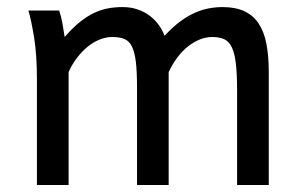

<svg xmlns="http://www.w3.org/2000/svg" viewBox="-20 -528 863 548"><path d="M461.4 0H371.1V-278.3Q371.1 -323.7 367.7 -351.8Q364.3 -379.9 356.2 -395.8Q348.1 -411.6 334.5 -417Q320.8 -422.4 300.3 -422.4Q282.2 -422.4 264.2 -415Q246.1 -407.7 229.7 -394.3Q213.4 -380.9 199.5 -362.5Q185.5 -344.2 175.8 -322.3V0H85.4V-300.3Q85.4 -372.6 77.1 -422.6Q68.8 -472.7 61 -498H148.9Q154.3 -482.4 158.2 -461.2Q162.1 -439.9 164.6 -422.4Q187 -448.2 207.5 -464.8Q228 -481.4 248.3 -491Q268.6 -500.5 288.6 -504.2Q308.6 -507.8 329.6 -507.8Q353.5 -507.8 373 -501Q392.6 -494.1 407.5 -482.9Q422.4 -471.7 433.1 -456.8Q443.8 -441.9 449.7 -425.8Q472.7 -450.7 494.1 -466.6Q515.6 -482.4 536.1 -491.5Q556.6 -500.5 576.4 -504.2Q596.2 -507.8 615.2 -507.8Q652.3 -507.8 677.7 -495.8Q703.1 -483.9 718.5 -460.4Q733.9 -437 740.5 -402.3Q747.1 -367.7 747.1 -322.3V0H656.7V-268.6Q656.7 -315.9 653.3 -345.7Q649.9 -375.5 641.8 -392.6Q633.8 -409.7 620.1 -416Q606.4 -422.4 585.9 -422.4Q567.9 -422.4 550.3 -415.3Q532.7 -408.2 516.4 -395.3Q500 -382.3 486.1 -363.8Q472.2 -345.2 461.4 -322.3Z"/></svg>

Font: Andika APac
Style: Regular
Weight: 400
Designer: Victor Gaultney, Annie Olsen, Julie Remington, Don Collingsworth, Eric Hays, Becca Hirsbrunner
Foundry: SIL International
Version: Version 5.000